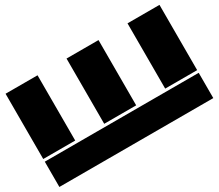

<svg xmlns="http://www.w3.org/2000/svg" viewBox="-124 -974 1423 1249"><g transform="rotate(-30 588.0 -350.0)"><path d="M250 -210H9.8V-700.2H250ZM9.8 0V-189.9H1166V0ZM467.8 -210V-700.2H708V-210ZM925.8 -210V-700.2H1166V-210Z"/></g></svg>

Font: Nastup Basic
Style: Regular
Weight: 400
Designer: Maksym Kobuzan
Foundry: Zakznak
Version: Version 1.020;FEAKit 1.0